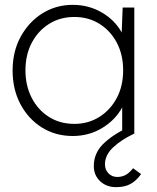

<svg xmlns="http://www.w3.org/2000/svg" viewBox="-20 -551 647 792"><path d="M280 10Q209 10 153 -25Q97 -60 64.5 -121Q32 -182 32 -260Q32 -339 65.5 -400Q99 -461 155 -496Q211 -531 280 -531Q346 -531 400 -499.5Q454 -468 482 -417L486 -520H534V0H484V-108Q456 -56 401.5 -23Q347 10 280 10ZM287 -40Q344 -40 389.5 -68.5Q435 -97 461.5 -146.5Q488 -196 488 -261Q488 -325 462 -374.5Q436 -424 390.5 -452.5Q345 -481 287 -481Q228 -481 182.5 -452.5Q137 -424 111 -374.5Q85 -325 85 -261Q85 -198 110.5 -148Q136 -98 181.5 -69Q227 -40 287 -40ZM459 221Q419 221 393 196.5Q367 172 367 134Q367 82 404 44.5Q441 7 509 -26L534 0Q479 26 446 57.5Q413 89 413 127Q413 149 427.5 164Q442 179 464 179Q482 179 497.5 171Q513 163 529 143L562 167Q543 194 519 207.5Q495 221 459 221Z"/></svg>

Font: Lexend Deca ExtraLight
Style: Regular
Weight: 200
Designer: Bonnie Shaver-Troup, Thomas Jockin
Foundry: Lexend
Version: Version 1.008; ttfautohint (v1.8.4.7-5d5b)